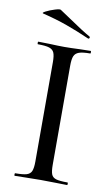

<svg xmlns="http://www.w3.org/2000/svg" viewBox="-89 -834 513 881"><g transform="rotate(10 167.5 -394.0)"><path d="M289 -12Q291 -12 291 -6Q291 0 289 0Q258 0 239 -1L166 -2L96 -1Q78 0 45 0Q43 0 43 -6Q43 -12 45 -12Q81 -12 98 -17Q115 -22 121 -36.5Q127 -51 127 -81V-544Q127 -574 121 -588Q115 -602 98 -607.5Q81 -613 45 -613Q43 -613 43 -619Q43 -625 45 -625L96 -624Q140 -622 166 -622Q196 -622 240 -624L289 -625Q291 -625 291 -619Q291 -613 289 -613Q254 -613 237 -607Q220 -601 214 -586.5Q208 -572 208 -542V-81Q208 -50 213.5 -36Q219 -22 235.5 -17Q252 -12 289 -12ZM45 -756Q36 -758 53.5 -767Q71 -776 93.5 -783Q116 -790 121 -787Q137 -777 169 -755Q236 -709 272 -689Q274 -688 274 -685Q274 -682 272 -680Q270 -678 267 -679Q210 -704 158.5 -722.5Q107 -741 45 -756Z"/></g></svg>

Font: Cormorant SC Medium
Style: Regular
Weight: 500
Designer: Christian Thalmann (Catharsis Fonts)
Version: Version 3.000